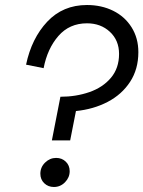

<svg xmlns="http://www.w3.org/2000/svg" viewBox="-20 -736 572 766"><path d="M455 -521Q455 -575 418.5 -609Q382 -643 327 -643Q257 -643 213 -592.5Q169 -542 154 -464L84 -478Q106 -583 168.5 -649.5Q231 -716 327 -716Q385 -716 431.5 -693Q478 -670 505 -627Q532 -584 532 -528Q532 -460 499 -409.5Q466 -359 409.5 -329.5Q353 -300 283 -293L260 -176H187L221 -350Q283 -350 336.5 -368.5Q390 -387 422.5 -425.5Q455 -464 455 -521ZM204 -106Q227 -106 242.5 -91Q258 -76 258 -53Q258 -28 239.5 -9Q221 10 195 10Q172 10 156.5 -5Q141 -20 141 -43Q141 -69 160 -87.5Q179 -106 204 -106Z"/></svg>

Font: MedMera Sans
Style: Italic
Weight: 400
Italic angle: -11°
Designer: Kasper Nordkvist
Foundry: UNCUT.wtf
Version: Version 1.300